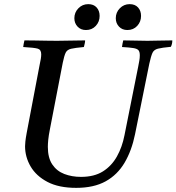

<svg xmlns="http://www.w3.org/2000/svg" viewBox="-20 -896 852 927"><path d="M348 11Q264 11 209.5 -17.5Q155 -46 128 -92Q101 -138 101 -190Q101 -198 102.5 -213Q104 -228 109 -255L171 -581Q175 -599 177 -611.5Q179 -624 179 -634Q179 -656 162.5 -661Q146 -666 92 -669Q94 -685 98 -701Q118 -701 147.5 -700.5Q177 -700 207 -699.5Q237 -699 255 -699Q282 -699 322 -700Q362 -701 391 -701Q391 -694 389 -685.5Q387 -677 385 -669Q342 -665 323 -660.5Q304 -656 297 -641.5Q290 -627 283 -593L221 -272Q215 -242 213 -221.5Q211 -201 211 -187Q211 -134 232.5 -102Q254 -70 290.5 -56Q327 -42 371 -42Q435 -42 477 -68.5Q519 -95 544.5 -140.5Q570 -186 581 -243L647 -573Q650 -589 652.5 -602.5Q655 -616 655 -629Q655 -646 648.5 -653.5Q642 -661 623.5 -664Q605 -667 569 -669Q571 -685 575 -701Q598 -701 634 -700Q670 -699 692 -699Q714 -699 748 -700Q782 -701 812 -701Q812 -684 805 -670Q762 -666 742.5 -661Q723 -656 716 -640.5Q709 -625 701 -589L632 -248Q616 -169 581.5 -110.5Q547 -52 490 -20.5Q433 11 348 11ZM395 -751Q370 -751 354.5 -767.5Q339 -784 339 -808Q339 -836 358.5 -856Q378 -876 406 -876Q432 -876 446.5 -860Q461 -844 461 -819Q461 -791 442.5 -771Q424 -751 395 -751ZM595 -751Q570 -751 554.5 -767.5Q539 -784 539 -808Q539 -836 558.5 -856Q578 -876 606 -876Q632 -876 646.5 -860Q661 -844 661 -819Q661 -791 642.5 -771Q624 -751 595 -751Z"/></svg>

Font: Castoro
Style: Italic
Weight: 400
Italic angle: -11°
Designer: John Hudson with Paul Hanslow, assisted by Kaja Sojewska.
Foundry: Tiro Typeworks Ltd.
Version: Version 2.04